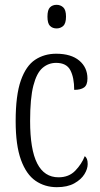

<svg xmlns="http://www.w3.org/2000/svg" viewBox="-20 -767 414 797"><path d="M216 10Q166 10 127.5 -16.5Q89 -43 67 -103.5Q45 -164 45 -264Q45 -372 66.5 -433Q88 -494 126 -519Q164 -544 213 -544Q275 -544 309 -515.5Q343 -487 343 -441Q343 -414 329 -404Q315 -394 288 -394Q288 -445 272 -475.5Q256 -506 213 -506Q181 -506 156.5 -485Q132 -464 118.5 -411.5Q105 -359 105 -265Q105 -146 134.5 -88.5Q164 -31 223 -31Q266 -31 292.5 -58.5Q319 -86 332 -119Q338 -114 341 -106.5Q344 -99 344 -86Q344 -66 330.5 -44Q317 -22 288.5 -6Q260 10 216 10ZM215 -649Q198 -649 187.5 -659.5Q177 -670 177 -698Q177 -726 187.5 -736.5Q198 -747 215 -747Q231 -747 242.5 -736.5Q254 -726 254 -698Q254 -670 242.5 -659.5Q231 -649 215 -649Z"/></svg>

Font: Noto Serif Tamil ExtraCondensed Light
Style: Regular
Weight: 300
Width: 2
Designer: Indian Type Foundry, Tom Grace, and the Monotype Design Team
Foundry: Monotype Imaging Inc.
Version: Version 2.004; ttfautohint (v1.8.4.7-5d5b)